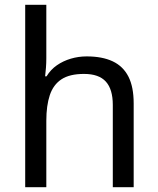

<svg xmlns="http://www.w3.org/2000/svg" viewBox="-20 -780 658 800"><path d="M173 -537Q173 -518 171.5 -498Q170 -478 168 -462H174Q191 -490 217 -508Q243 -526 275 -535.5Q307 -545 341 -545Q406 -545 449.5 -524.5Q493 -504 515 -461Q537 -418 537 -349V0H450V-343Q450 -408 421 -440Q392 -472 330 -472Q270 -472 236 -449.5Q202 -427 187.5 -383.5Q173 -340 173 -277V0H85V-760H173Z"/></svg>

Font: ltamil85
Style: Book
Weight: 400
Designer: Jelle Bosma - Monotype Design Team
Foundry: Monotype Imaging Inc.
Version: Version 2.003